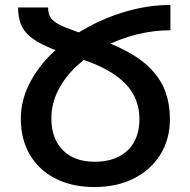

<svg xmlns="http://www.w3.org/2000/svg" viewBox="-20 -744 767 774"><path d="M64 -265Q64 -339 99 -407.5Q134 -476 194.5 -533.5Q255 -591 332.5 -633.5Q410 -676 496 -700Q582 -724 667 -724V-622Q598 -622 529 -604.5Q460 -587 398.5 -554.5Q337 -522 289.5 -478Q242 -434 214.5 -380Q187 -326 187 -266Q187 -186 233 -139Q279 -92 361 -92Q418 -92 458.5 -112.5Q499 -133 520.5 -171.5Q542 -210 542 -264Q542 -320 516.5 -365.5Q491 -411 435 -447.5Q379 -484 289 -512Q217 -535 171 -555.5Q125 -576 99.5 -598Q74 -620 63.5 -648Q53 -676 53 -714H174Q174 -695 179.5 -681.5Q185 -668 201 -656Q217 -644 248.5 -631.5Q280 -619 332 -602Q427 -572 491.5 -537Q556 -502 594 -460Q632 -418 648.5 -369.5Q665 -321 665 -264Q665 -183 626.5 -121Q588 -59 519.5 -24.5Q451 10 361 10Q270 10 203 -24.5Q136 -59 100 -121Q64 -183 64 -265Z"/></svg>

Font: Noto Sans Armenian SemiBold
Style: Regular
Weight: 600
Designer: Monotype Design Team
Foundry: Monotype Imaging Inc.
Version: Version 2.007